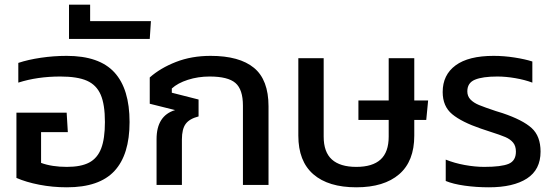

<svg xmlns="http://www.w3.org/2000/svg" viewBox="-20 -788 2367 818"><path d="M50 -30V-308H264L269 -225H155V-94Q201 -77 265 -77Q325 -77 360 -95.5Q395 -114 411 -155.5Q427 -197 427 -268Q427 -343 409 -384.5Q391 -426 350.5 -444Q310 -462 237 -462Q139 -462 58 -436V-520Q100 -534 154.5 -542Q209 -550 264 -550Q403 -550 467.5 -479.5Q532 -409 532 -268Q532 -129 467.5 -59.5Q403 10 265 10Q204 10 147.5 -1Q91 -12 50 -30Z M274 -768H364V-698H623L618 -622H274Z M647 -195Q647 -295 726 -319L618 -346V-458Q663 -498 729.5 -524Q796 -550 877 -550Q1000 -550 1062 -499Q1124 -448 1124 -335V0H1015V-338Q1015 -407 983 -434.5Q951 -462 873 -462Q824 -462 780.5 -448Q737 -434 712 -411V-393L826 -364V-292Q787 -282 771 -260Q755 -238 755 -194V0H647Z M1251 -210V-540H1359V-206Q1359 -140 1394 -108.5Q1429 -77 1498 -77Q1567 -77 1601.5 -108.5Q1636 -140 1636 -206V-277H1507V-360H1636V-540H1745V-360H1804L1796 -277H1745V-210Q1745 -101 1680.5 -45.5Q1616 10 1498 10Q1379 10 1315 -45.5Q1251 -101 1251 -210Z M1879 -17V-108Q1916 -93 1960 -85Q2004 -77 2043 -77Q2116 -77 2147 -90Q2178 -103 2178 -142Q2178 -166 2166 -180.5Q2154 -195 2133 -204Q2112 -213 2068 -227L2029 -240Q1947 -268 1906.5 -301.5Q1866 -335 1866 -396Q1866 -469 1921 -509.5Q1976 -550 2083 -550Q2127 -550 2172 -543Q2217 -536 2248 -526V-436Q2216 -448 2175.5 -455Q2135 -462 2099 -462Q2036 -462 2003.5 -448.5Q1971 -435 1971 -399Q1971 -378 1984.5 -364Q1998 -350 2021 -340.5Q2044 -331 2092 -315L2121 -306Q2207 -277 2245 -242.5Q2283 -208 2283 -142Q2283 -65 2225 -27.5Q2167 10 2063 10Q2009 10 1959.5 3Q1910 -4 1879 -17Z"/></svg>

Font: Kanit
Style: Regular
Weight: 400
Designer: Katatrad Team
Foundry: Cadson Demak
Version: Version 1.001